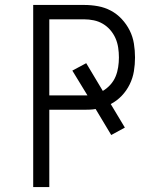

<svg xmlns="http://www.w3.org/2000/svg" viewBox="-20 -755 640 775"><path d="M114 0V-735H320Q348 -735 375.5 -730Q403 -725 427.5 -712Q452 -699 471.5 -678Q491 -657 503.5 -632Q516 -607 520.5 -579Q525 -551 525 -523Q525 -495 520.5 -467.5Q516 -440 503.5 -414.5Q491 -389 471.5 -368.5Q452 -348 427 -335L484 -240L429 -210L366 -315Q355 -313 343 -312.5Q331 -312 320 -312H179V0ZM179 -370H320Q323 -370 326 -370Q329 -370 333 -370L272 -470L328 -500L395 -388Q412 -398 425.5 -413Q439 -428 446.5 -446Q454 -464 457 -484Q460 -504 460 -523Q460 -543 457 -563Q454 -583 446 -601Q438 -619 425 -634Q412 -649 395 -659Q378 -669 358.5 -673Q339 -677 320 -677H179Z"/></svg>

Font: Iosevka Aile Custom Light
Style: Regular
Weight: 300
Designer: Belleve Invis
Foundry: Belleve Invis
Version: Version 17.0.2; ttfautohint (v1.8.3)